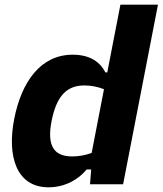

<svg xmlns="http://www.w3.org/2000/svg" viewBox="-20 -785 693 818"><path d="M40.5 -278C9.5 -119.5 49.5 13 187 13C260 13 317.5 -23.5 349 -63H368.5L363.5 0H504.5L653 -765H493L437 -476.5H429C409 -516.5 368 -552 290 -552C153 -552 71.5 -436.5 40.5 -278ZM199.5 -268C220.5 -375 263 -421 340 -421C366.5 -421 396.5 -415.5 423 -405L370.5 -133.5C345 -124 315.5 -118.5 288.5 -118.5C211.5 -118.5 179 -161 199.5 -268Z"/></svg>

Font: Monaspace Neon ExtraBold
Style: Italic
Weight: 800
Italic angle: -11°
Designer: Riley Cran & the Lettermatic Team
Foundry: Lettermatic
Version: Version 1.200 (Monaspace Neon)